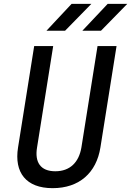

<svg xmlns="http://www.w3.org/2000/svg" viewBox="-20 -970 683 1000"><path d="M409 -810H506L643 -950H541ZM222 -810H319L456 -950H353ZM254 10C393 10 482 -70 503 -202L587 -730H488L404 -202C391 -125 345 -78 268 -78C191 -78 160 -125 173 -202L257 -730H158L74 -202C53 -71 116 10 254 10Z"/></svg>

Font: JetBrains Mono Medium
Style: Italic
Weight: 436
Italic angle: -9°
Monospace: yes
Designer: Philipp Nurullin, Konstantin Bulenkov
Foundry: JetBrains
Version: Version 2.305